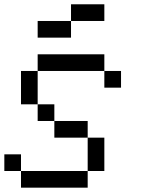

<svg xmlns="http://www.w3.org/2000/svg" viewBox="-20 -866 655 886"><path d="M307.7 -692.3H153.8V-769.2H307.7ZM461.5 -769.2H307.7V-846.2H461.5ZM76.9 0V-76.9H384.6V0ZM0 -76.9V-153.8H76.9V-76.9ZM384.6 -76.9V-230.8H461.5V-76.9ZM230.8 -230.8V-307.7H384.6V-230.8ZM153.8 -307.7V-384.6H230.8V-307.7ZM76.9 -384.6V-538.5H153.8V-384.6ZM461.5 -461.5V-538.5H538.5V-461.5ZM153.8 -538.5V-615.4H461.5V-538.5Z"/></svg>

Font: Mintsoda - Lime Green 13x16
Style: Regular
Weight: 400
Designer: Mintsoda-15
Version: Version 1.0